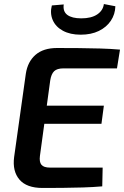

<svg xmlns="http://www.w3.org/2000/svg" viewBox="-20 -930 615 952"><path d="M263 -692Q316 -692 370.5 -691.5Q425 -691 477 -689.5Q529 -688 575 -684L560 -591H295Q263 -591 248.5 -577Q234 -563 229 -531L178 -157Q174 -127 185.5 -113Q197 -99 228 -99H489L487 -6Q441 -2 391 -0.5Q341 1 290 1.5Q239 2 191 2Q112 2 76.5 -39.5Q41 -81 50 -151L108 -564Q117 -624 156 -658Q195 -692 263 -692ZM105 -406H495L483 -316H91ZM495 -910 552 -899Q551 -859 529.5 -827Q508 -795 470 -776.5Q432 -758 380 -758Q328 -758 292 -777.5Q256 -797 241.5 -830.5Q227 -864 237 -903L296 -908Q291 -873 314 -856Q337 -839 383 -839Q433 -839 462 -858.5Q491 -878 495 -910Z"/></svg>

Font: Exo 2 SemiBold
Style: Italic
Weight: 600
Italic angle: -8°
Designer: Natanael Gama
Foundry: Natanael Gama
Version: Version 2.010